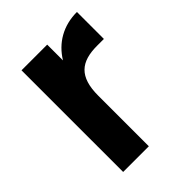

<svg xmlns="http://www.w3.org/2000/svg" viewBox="-168 -651 740 740"><g transform="rotate(-45 202.0 -281.0)"><path d="M209 0V-276C209 -379 254 -415 342 -415H379V-562C304 -562 245 -527 209 -468V-554H69V0Z"/></g></svg>

Font: Poppins SemiBold
Style: Regular
Weight: 600
Designer: Ninad Kale (Devanagari), Jonny Pinhorn (Latin)
Foundry: Indian Type Foundry
Version: 4.004